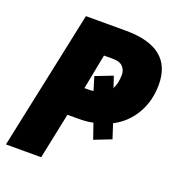

<svg xmlns="http://www.w3.org/2000/svg" viewBox="-130 -820 857 927"><g transform="rotate(20 299.0 -357.0)"><path d="M301 -565H349Q382 -565 398 -548.5Q414 -532 414 -507Q414 -465 398 -433L379 -490L291 -456L312 -387Q301 -385 287 -385H266ZM184 0 233 -236H290Q332 -236 364 -243L391 -165L478 -199L454 -273Q522 -308 560 -374Q598 -440 598 -523Q598 -714 359 -714H154L3 0Z"/></g></svg>

Font: Noto Sans Display SemiCondensed Black
Style: Italic
Weight: 900
Width: 4
Designer: Monotype Design team
Foundry: Monotype Imaging Inc.
Version: 1.000